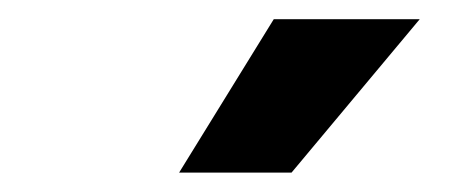

<svg xmlns="http://www.w3.org/2000/svg" viewBox="-20 -795 488 201"><path d="M167.5 -614.3 266.6 -774.9H419.4L285.2 -614.3Z"/></svg>

Font: Inter Tight ExtraBold
Style: Italic
Weight: 800
Italic angle: -9.39999°
Designer: Rasmus Andersson
Foundry: rsms
Version: Version 3.004